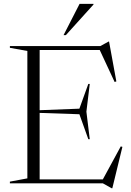

<svg xmlns="http://www.w3.org/2000/svg" viewBox="-20 -955 682 1000"><path d="M31.5 0V-9L122.5 -26V-689.5L31.5 -706V-715H502.5L545.5 -738.5H548L586 -531L577 -528L499.5 -694.5H186.5V-381L393.5 -389L440 -518H447.5L430 -373.5L447.5 -230H440L393.5 -360L186.5 -367V-20.5H515.5L609 -192.5L617.5 -190L565 25.5H561.5L516 0ZM311 -772 394.5 -935H467V-931.5L323 -772Z"/></svg>

Font: Newsreader Display Light
Style: Regular
Weight: 300
Designer: Hugues Gentile
Foundry: Production Type
Version: Version 1.001